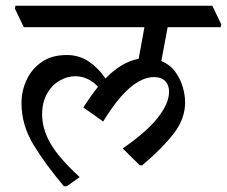

<svg xmlns="http://www.w3.org/2000/svg" viewBox="-20 -640 792 670"><path d="M213 10H203Q138 -67 96.5 -135.5Q55 -204 55 -280Q55 -323 73 -361.5Q91 -400 126 -424Q161 -448 213 -448Q257 -448 291 -424.5Q325 -401 348 -366Q375 -394 404 -411.5Q433 -429 464 -435L484 -545H63L32 -610L34 -620H721L752 -555L750 -545H565L543 -427Q574 -414 592 -389Q610 -364 618 -335.5Q626 -307 626 -283Q626 -225 585.5 -173Q545 -121 476 -63H468L408 -122Q490 -178 530 -228.5Q570 -279 570 -320Q570 -343 556.5 -357Q543 -371 517 -371Q477 -371 433 -333.5Q389 -296 340 -216L271 -265Q297 -306 322 -337Q306 -355 285.5 -364.5Q265 -374 243 -374Q214 -374 187 -358Q160 -342 143.5 -312Q127 -282 127 -241Q127 -191 155.5 -140.5Q184 -90 258 -22Z"/></svg>

Font: Tiro Devanagari Sanskrit
Style: Italic
Weight: 400
Italic angle: -11°
Designer: Devanagari: John Hudson & Fiona Ross, assisted by Paul Hanslow. Latin: John Hudson with Paul Hanslow, assisted by Kaja S
Foundry: Tiro Typeworks Ltd.
Version: Version 1.52